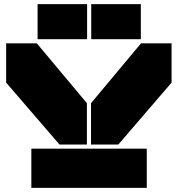

<svg xmlns="http://www.w3.org/2000/svg" viewBox="-20 -910 861 930"><path d="M268.1 -210 9.8 -509.8V-700.2H158.2L400.9 -410.2V-210ZM131.8 0V-189.9H690.9V0ZM162.1 -720.2V-890.1H401.9V-720.2ZM420.9 -210V-410.2L663.1 -700.2H811V-509.8L553.2 -210ZM421.9 -720.2V-890.1H662.1V-720.2Z"/></svg>

Font: Nastup Basic
Style: Regular
Weight: 400
Designer: Maksym Kobuzan
Foundry: Zakznak
Version: Version 1.020;FEAKit 1.0